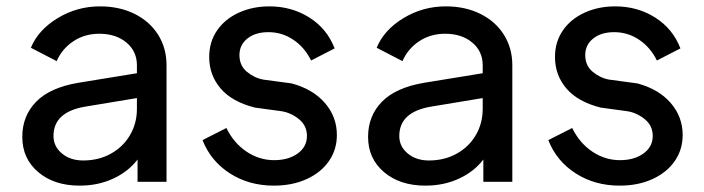

<svg xmlns="http://www.w3.org/2000/svg" viewBox="-20 -571 2212 603"><path d="M50 -141Q50 -207 93.5 -251.5Q137 -296 226 -311L410 -341V-366Q410 -410 377 -437.5Q344 -465 292 -465Q246 -465 210.5 -441.5Q175 -418 158 -379L77 -421Q100 -477 161 -514Q222 -551 294 -551Q355 -551 402.5 -527.5Q450 -504 476.5 -462Q503 -420 503 -366V0H412V-70Q383 -32 335.5 -10Q288 12 230 12Q150 12 100 -30.5Q50 -73 50 -141ZM241 -67Q290 -67 328.5 -88.5Q367 -110 388.5 -147Q410 -184 410 -229V-263L247 -236Q148 -219 148 -144Q148 -111 174.5 -89Q201 -67 241 -67Z M616 -131 691 -169Q714 -122 754 -95Q794 -68 841 -68Q886 -68 915 -89Q944 -110 944 -144Q944 -177 918 -197.5Q892 -218 862 -222L781 -233Q709 -251 673 -293Q637 -335 637 -392Q637 -439 661.5 -475Q686 -511 729.5 -531Q773 -551 826 -551Q896 -551 951.5 -516Q1007 -481 1031 -419L957 -381Q937 -422 901.5 -446Q866 -470 823 -470Q782 -470 757 -450Q732 -430 732 -398Q732 -365 755.5 -345.5Q779 -326 807 -321L896 -309Q963 -291 1000.5 -247.5Q1038 -204 1038 -147Q1038 -101 1013 -65Q988 -29 943 -8.5Q898 12 840 12Q762 12 702 -26.5Q642 -65 616 -131Z M1136 -141Q1136 -207 1179.5 -251.5Q1223 -296 1312 -311L1496 -341V-366Q1496 -410 1463 -437.5Q1430 -465 1378 -465Q1332 -465 1296.5 -441.5Q1261 -418 1244 -379L1163 -421Q1186 -477 1247 -514Q1308 -551 1380 -551Q1441 -551 1488.5 -527.5Q1536 -504 1562.5 -462Q1589 -420 1589 -366V0H1498V-70Q1469 -32 1421.5 -10Q1374 12 1316 12Q1236 12 1186 -30.5Q1136 -73 1136 -141ZM1327 -67Q1376 -67 1414.5 -88.5Q1453 -110 1474.5 -147Q1496 -184 1496 -229V-263L1333 -236Q1234 -219 1234 -144Q1234 -111 1260.5 -89Q1287 -67 1327 -67Z M1702 -131 1777 -169Q1800 -122 1840 -95Q1880 -68 1927 -68Q1972 -68 2001 -89Q2030 -110 2030 -144Q2030 -177 2004 -197.5Q1978 -218 1948 -222L1867 -233Q1795 -251 1759 -293Q1723 -335 1723 -392Q1723 -439 1747.5 -475Q1772 -511 1815.5 -531Q1859 -551 1912 -551Q1982 -551 2037.5 -516Q2093 -481 2117 -419L2043 -381Q2023 -422 1987.5 -446Q1952 -470 1909 -470Q1868 -470 1843 -450Q1818 -430 1818 -398Q1818 -365 1841.5 -345.5Q1865 -326 1893 -321L1982 -309Q2049 -291 2086.5 -247.5Q2124 -204 2124 -147Q2124 -101 2099 -65Q2074 -29 2029 -8.5Q1984 12 1926 12Q1848 12 1788 -26.5Q1728 -65 1702 -131Z"/></svg>

Font: Evergrow Sans 
Style: Medium
Weight: 500
Foundry: 10Web
Version: Version 1.000